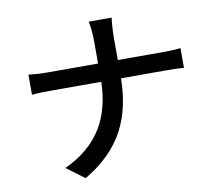

<svg xmlns="http://www.w3.org/2000/svg" viewBox="-87 -886 1175 1035"><g transform="rotate(-10 500.0 -368.0)"><path d="M93 -557V-447C118 -450 156 -451 196 -451H473C468 -262 394 -116 202 -27L300 46C508 -77 577 -240 581 -451H828C863 -451 907 -450 925 -448V-556C907 -553 868 -551 829 -551H581V-674C581 -704 584 -756 588 -782H462C469 -756 473 -706 473 -674V-551H194C156 -551 117 -554 93 -557Z"/></g></svg>

Font: Noto Sans TC Medium
Style: Regular
Weight: 500
Designer: Ryoko NISHIZUKA 西塚涼子 (kana, bopomofo & ideographs); Paul D. Hunt (Latin, Greek & Cyrillic); Sandoll Communications 산돌커뮤니
Foundry: Adobe
Version: Version 2.004;hotconv 1.0.118;makeotfexe 2.5.65603